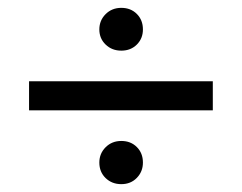

<svg xmlns="http://www.w3.org/2000/svg" viewBox="-20 -529 616 489"><path d="M233 -454Q233 -477 249 -493Q265 -509 289 -509Q313 -509 328.5 -493.5Q344 -478 344 -454Q344 -431 328.5 -415.5Q313 -400 289 -400Q265 -400 249 -415.5Q233 -431 233 -454ZM233 -115Q233 -138 249 -154Q265 -170 289 -170Q313 -170 328.5 -154.5Q344 -139 344 -115Q344 -92 328.5 -76Q313 -60 289 -60Q265 -60 249 -75.5Q233 -91 233 -115ZM54 -322H522V-248H54Z"/></svg>

Font: Lexend HM
Style: Regular
Weight: 400
Designer: Bonnie Shaver-Troup, Thomas Jockin, Octavio Pardo
Foundry: Lexend
Version: Version 1.091